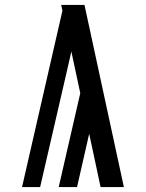

<svg xmlns="http://www.w3.org/2000/svg" viewBox="-20 -755 588 775"><path d="M386 0 340 -215 291 0H217L304 -379L268 -547L250 -468L142 0H69L232 -712L227 -735H321L480 0Z"/></svg>

Font: Iosevka Semi-Condensed Medium
Style: Regular
Weight: 500
Monospace: yes
Designer: Belleve Invis
Foundry: Belleve Invis
Version: Version 27.3.5